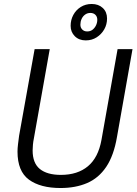

<svg xmlns="http://www.w3.org/2000/svg" viewBox="-20 -933 689 965"><path d="M284 12Q183 12 125.5 -30Q68 -72 68 -171Q68 -187 70.5 -208Q73 -229 76 -251L154 -686H230L150 -236Q147 -222 145.5 -205.5Q144 -189 144 -177Q144 -113 180.5 -83.5Q217 -54 286 -54Q370 -54 422 -97.5Q474 -141 490 -230L571 -686H646L568 -245Q552 -151 514 -94.5Q476 -38 418 -13Q360 12 284 12ZM411 -730Q377 -730 356 -751Q335 -772 335 -803Q335 -833 348.5 -858Q362 -883 386 -898Q410 -913 441 -913Q475 -913 496.5 -893Q518 -873 518 -840Q518 -810 504 -785.5Q490 -761 466 -745.5Q442 -730 411 -730ZM418 -775Q434 -775 445 -783.5Q456 -792 462.5 -805.5Q469 -819 469 -834Q469 -849 459.5 -858.5Q450 -868 434 -868Q419 -868 407.5 -859.5Q396 -851 390 -837.5Q384 -824 384 -809Q384 -794 393.5 -784.5Q403 -775 418 -775Z"/></svg>

Font: Archivo SemiCondensed Light
Style: Italic
Weight: 300
Width: 4
Italic angle: -10°
Designer: Hector Gatti
Foundry: Omnibus-Type
Version: Version 2.001